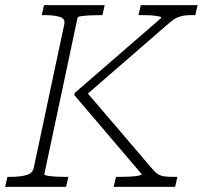

<svg xmlns="http://www.w3.org/2000/svg" viewBox="-39 -730 792 750"><path d="M-19 0 -10 -39H1Q38 -39 63.5 -46Q89 -53 93 -75L212 -635Q217 -657 194.5 -664Q172 -671 135 -671H124L133 -710H370L361 -671H352Q333 -671 313 -670Q293 -669 279 -667Q265 -665 264 -661L134 -49Q133 -46 146.5 -43.5Q160 -41 180 -40Q200 -39 219 -39H228L219 0ZM405 0 414 -39H428Q448 -39 467.5 -40Q487 -41 500.5 -43.5Q514 -46 515 -49L251 -359L253 -367L591 -660Q591 -664 584 -665.5Q577 -667 566 -668.5Q555 -670 540.5 -670.5Q526 -671 511 -671H502L511 -710H733L724 -671H707Q690 -671 676.5 -668.5Q663 -666 650.5 -660Q638 -654 624 -642L290 -352L287 -385L557 -69Q568 -56 578.5 -49.5Q589 -43 603.5 -41Q618 -39 639 -39H654L645 0Z"/></svg>

Font: Roboto Serif 20pt Thin
Style: Italic
Weight: 250
Italic angle: -10°
Version: Version 1.007